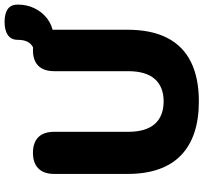

<svg xmlns="http://www.w3.org/2000/svg" viewBox="-45 -833 889 839"><g transform="rotate(-90 399.5 -413.5)"><path d="M376 11Q299 11 240 -8.5Q181 -28 140.5 -67Q100 -106 79.5 -164.5Q59 -223 59 -300V-621Q59 -667 83 -690.5Q107 -714 151 -714Q196 -714 219.5 -690.5Q243 -667 243 -621V-298Q243 -221 277 -182Q311 -143 376 -143Q440 -143 474 -182Q508 -221 508 -298V-621Q508 -667 531.5 -690.5Q555 -714 599 -714Q643 -714 666 -690.5Q689 -667 689 -621V-300Q689 -197 653.5 -127.5Q618 -58 548 -23.5Q478 11 376 11ZM670 -624 563 -690V-705Q589 -704 607.5 -711.5Q626 -719 635.5 -736Q645 -753 645 -781Q645 -809 665.5 -823.5Q686 -838 723 -838Q760 -838 779.5 -824Q799 -810 799 -781Q799 -740 782.5 -706.5Q766 -673 737.5 -651.5Q709 -630 670 -624Z"/></g></svg>

Font: Nunito ExtraLight Black
Style: Regular
Weight: 900
Version: Version 3.602